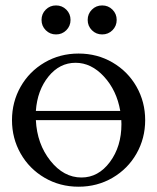

<svg xmlns="http://www.w3.org/2000/svg" viewBox="-20 -689 582 711"><path d="M149.4 -577.1Q133.8 -592.8 133.8 -615.2Q133.8 -637.7 149.4 -653.3Q165 -668.9 187.5 -668.9Q210 -668.9 225.6 -653.3Q241.2 -637.7 241.2 -615.2Q241.2 -592.8 225.6 -577.1Q210 -561.5 187.5 -561.5Q165 -561.5 149.4 -577.1ZM320.3 -577.1Q304.7 -592.8 304.7 -615.2Q304.7 -637.7 320.3 -653.3Q335.9 -668.9 358.4 -668.9Q380.9 -668.9 396.5 -653.3Q412.1 -637.7 412.1 -615.2Q412.1 -592.8 396.5 -577.1Q380.9 -561.5 358.4 -561.5Q335.9 -561.5 320.3 -577.1ZM56.4 -120.4Q24.4 -176.8 24.4 -244.1Q24.4 -311.5 56.4 -367.9Q88.4 -424.3 145 -457.5Q201.7 -490.7 271 -490.7Q340.3 -490.7 397 -457.5Q453.6 -424.3 485.6 -367.9Q517.6 -311.5 517.6 -244.1Q517.6 -176.8 485.6 -120.4Q453.6 -64 397 -30.8Q340.3 2.4 271 2.4Q201.7 2.4 145 -30.8Q88.4 -64 56.4 -120.4ZM429.7 -229.5Q429.7 -231.9 429.4 -236.8Q429.2 -241.7 429.2 -244.1H112.8Q117.2 -155.8 166.5 -93.8Q215.8 -31.7 281.7 -31.7Q344.2 -31.7 387 -89.1Q429.7 -146.5 429.7 -229.5ZM259.8 -456.5Q200.7 -456.5 159.4 -405.5Q118.2 -354.5 112.8 -278.3H425.3Q412.1 -354.5 365 -405.5Q317.9 -456.5 259.8 -456.5Z"/></svg>

Font: Flanker
Style: Regular
Weight: 400
Designer: Flanker
Foundry: Flanker
Version: Version 2.027